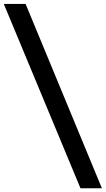

<svg xmlns="http://www.w3.org/2000/svg" viewBox="-55 -832 550 998"><path d="M363.3 146.5 -35.2 -811.5H78.1L474.6 146.5Z"/></svg>

Font: Reddit Sans Vanilla
Style: Bold
Weight: 700
Designer: Stephen Hutchings
Foundry: Reddit
Version: Version 1.013